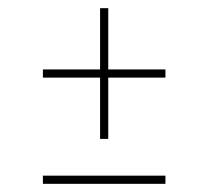

<svg xmlns="http://www.w3.org/2000/svg" viewBox="-20 -535 510 470"><path d="M85 -85V-105H385V-85ZM385 -365V-345H245V-195H225V-345H85V-365H225V-515H245V-365Z"/></svg>

Font: Raleway Thin
Style: Regular
Weight: 100
Designer: Matt McInerney, Pablo Impallari, Rodrigo Fuenzalida
Foundry: Matt McInerney, Pablo Impallari, Rodrigo Fuenzalida
Version: Version 4.026